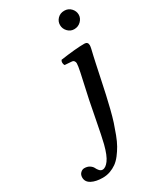

<svg xmlns="http://www.w3.org/2000/svg" viewBox="-293 -703 815 974"><g transform="rotate(-30 115.0 -216.0)"><path d="M143.1 -175.8 174.8 -320.8Q182.1 -355.5 182.1 -369.1Q182.1 -377 177.5 -382.8Q172.9 -388.7 164.1 -389.2L124 -392.1Q119.6 -398.9 119.4 -407.7Q119.1 -416.5 124 -422.9Q214.4 -436 264.2 -436Q285.2 -436 285.2 -415Q285.2 -408.7 282 -394.3Q278.8 -379.9 273.4 -357.7Q268.1 -335.4 265.1 -319.8L247.1 -234.9Q237.3 -189 230 -155.3Q222.7 -121.6 212.6 -81.8Q202.6 -42 193.4 -13.4Q184.1 15.1 172.1 46.6Q160.2 78.1 147.9 99.6Q135.7 121.1 120.1 141.4Q104.5 161.6 87.6 173.6Q70.8 185.5 50.3 192.9Q29.8 200.2 6.8 200.2Q-32.7 200.2 -58.3 186.8Q-84 173.3 -84 147Q-84 130.4 -73.7 120.6Q-63.5 110.8 -51.8 110.8Q-33.2 110.8 -20.8 119.1Q-8.3 127.4 -3.7 137.5Q1 147.5 8.5 155.8Q16.1 164.1 25.9 164.1Q43.9 164.1 62.5 139.4Q81.1 114.7 96.2 56.2Q106.4 14.6 121.8 -66.7Q137.2 -147.9 143.1 -175.8ZM259.8 -631.8Q283.2 -631.8 298.6 -615.5Q314 -599.1 314 -578.1Q314 -557.6 297.9 -541.3Q281.7 -524.9 257.8 -524.9Q235.8 -524.9 220.5 -541.3Q205.1 -557.6 205.1 -579.1Q205.1 -600.6 220.5 -616.2Q235.8 -631.8 259.8 -631.8Z"/></g></svg>

Font: Common Serif Medium
Style: Italic
Weight: 500
Italic angle: -12°
Designer: Philipp H. Poll, Khaled Hosny
Foundry: Stefan Peev, Context Ltd.
Version: Version 1.026